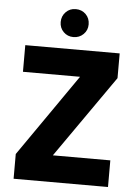

<svg xmlns="http://www.w3.org/2000/svg" viewBox="-60 -959 717 1005"><g transform="rotate(5 298.0 -456.5)"><path d="M244 -140H546V0H50V-130L350 -562H50V-702H546V-572ZM224 -839Q224 -870 245 -891.5Q266 -913 297 -913Q329 -913 350 -892Q371 -871 371 -839Q371 -808 349.5 -787Q328 -766 297 -766Q266 -766 245 -787Q224 -808 224 -839Z"/></g></svg>

Font: Poppins A&M
Style: Bold-A&M
Weight: 700
Designer: Ninad Kale (Devanagari), Jonny Pinhorn (Latin)
Foundry: Indian Type Foundry
Version: 4.004